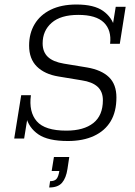

<svg xmlns="http://www.w3.org/2000/svg" viewBox="-20 -614 599 851"><path d="M281 11Q193 11 150 -18.5Q107 -48 95 -98L102 -93L87 0H43L74 -192H117Q107 -118 143 -76.5Q179 -35 274 -35Q351 -35 393.5 -68.5Q436 -102 436 -170Q436 -208 412.5 -229.5Q389 -251 342 -258L239 -275Q178 -285 143.5 -319Q109 -353 109 -412Q109 -466 133.5 -507Q158 -548 205 -571Q252 -594 319 -594Q397 -594 437 -565.5Q477 -537 488 -492H478L493 -584H537L511 -420H468Q475 -480 440.5 -514Q406 -548 327 -548Q249 -548 209 -513Q169 -478 169 -422Q169 -384 192 -362Q215 -340 263 -332L366 -315Q430 -304 463 -272Q496 -240 496 -182Q496 -119 470.5 -76.5Q445 -34 396.5 -11.5Q348 11 281 11ZM198 217 202 189Q222 189 230.5 179Q239 169 243 144H209L219 82H287L279 135Q273 175 255 196Q237 217 198 217Z"/></svg>

Font: Rokkitt SemiBold Light
Style: Italic
Weight: 300
Italic angle: -9°
Version: Version 3.103